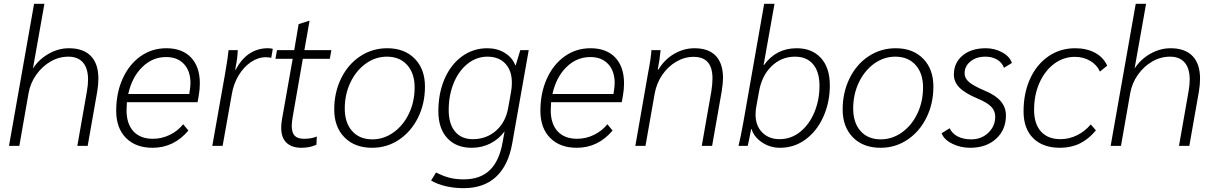

<svg xmlns="http://www.w3.org/2000/svg" viewBox="-20 -762 6348 1003"><path d="M158 -742H212L152 -404Q183 -452 234 -481Q285 -510 340 -510Q415 -510 454.5 -469.5Q494 -429 494 -351Q494 -320 488 -284L438 0H384L434 -285Q440 -318 440 -346Q440 -405 413.5 -435.5Q387 -466 337 -466Q288 -466 244 -440.5Q200 -415 169 -371Q138 -327 129 -274L81 0H27Z M1024 -326Q1024 -296 1018 -261L1012 -228H643Q641 -202 641 -187Q641 -115 677 -76Q713 -37 779 -37Q825 -37 867 -57.5Q909 -78 937 -113L964 -80Q888 10 777 10Q689 10 638 -41.5Q587 -93 587 -183Q587 -276 620.5 -350.5Q654 -425 713.5 -467.5Q773 -510 849 -510Q932 -510 978 -461.5Q1024 -413 1024 -326ZM975 -328Q975 -391 941 -427.5Q907 -464 848 -464Q776 -464 722.5 -411Q669 -358 650 -271H969L970 -280Q975 -308 975 -328Z M1156 -378Q1171 -465 1174 -500H1222Q1221 -459 1211 -412L1209 -397H1211Q1240 -453 1282.5 -481.5Q1325 -510 1379 -510Q1393 -510 1405 -507L1397 -460Q1387 -463 1368 -463Q1328 -463 1290.5 -437.5Q1253 -412 1226.5 -368Q1200 -324 1191 -270L1143 0H1089Z M1449 -94Q1449 -117 1453 -138L1509 -455H1419L1427 -500H1517L1540 -636L1593 -653H1597L1570 -500H1711L1703 -455H1562L1509 -151Q1504 -121 1504 -104Q1504 -70 1519 -53.5Q1534 -37 1568 -37Q1608 -37 1635 -49L1633 -6Q1598 10 1555 10Q1504 10 1476.5 -16.5Q1449 -43 1449 -94Z M1726 -190Q1726 -279 1762 -352.5Q1798 -426 1861.5 -468Q1925 -510 2003 -510Q2093 -510 2146.5 -455.5Q2200 -401 2200 -310Q2200 -221 2164 -148Q2128 -75 2065 -32.5Q2002 10 1924 10Q1833 10 1779.5 -44.5Q1726 -99 1726 -190ZM2146 -305Q2146 -379 2107 -422.5Q2068 -466 2001 -466Q1941 -466 1890.5 -429.5Q1840 -393 1810.5 -331Q1781 -269 1781 -195Q1781 -121 1819.5 -77.5Q1858 -34 1925 -34Q1985 -34 2036 -70.5Q2087 -107 2116.5 -169Q2146 -231 2146 -305Z M2742 -500 2656 -14Q2636 101 2572 161Q2508 221 2401 221Q2354 221 2310 211Q2266 201 2232 181L2258 139Q2295 158 2328 166.5Q2361 175 2402 175Q2489 175 2539 126.5Q2589 78 2606 -21L2616 -76Q2586 -35 2541.5 -12.5Q2497 10 2444 10Q2363 10 2316.5 -40.5Q2270 -91 2270 -181Q2270 -275 2302.5 -350Q2335 -425 2393.5 -467.5Q2452 -510 2526 -510Q2577 -510 2616.5 -486Q2656 -462 2672 -421H2674L2698 -500ZM2654 -330Q2654 -393 2620 -429.5Q2586 -466 2526 -466Q2470 -466 2423.5 -429.5Q2377 -393 2350.5 -329Q2324 -265 2324 -187Q2324 -115 2357 -75Q2390 -35 2450 -35Q2521 -35 2571.5 -79.5Q2622 -124 2635 -200L2650 -284Q2654 -305 2654 -330Z M3240 -326Q3240 -296 3234 -261L3228 -228H2859Q2857 -202 2857 -187Q2857 -115 2893 -76Q2929 -37 2995 -37Q3041 -37 3083 -57.5Q3125 -78 3153 -113L3180 -80Q3104 10 2993 10Q2905 10 2854 -41.5Q2803 -93 2803 -183Q2803 -276 2836.5 -350.5Q2870 -425 2929.5 -467.5Q2989 -510 3065 -510Q3148 -510 3194 -461.5Q3240 -413 3240 -326ZM3191 -328Q3191 -391 3157 -427.5Q3123 -464 3064 -464Q2992 -464 2938.5 -411Q2885 -358 2866 -271H3185L3186 -280Q3191 -308 3191 -328Z M3365 -378Q3381 -460 3383 -500H3431Q3426 -447 3416 -399H3420Q3451 -451 3501.5 -480.5Q3552 -510 3608 -510Q3681 -510 3719 -470.5Q3757 -431 3757 -354Q3757 -328 3750 -284L3700 0H3646L3696 -285Q3702 -323 3702 -352Q3702 -409 3677.5 -437Q3653 -465 3603 -465Q3556 -465 3513 -440Q3470 -415 3440 -371.5Q3410 -328 3400 -273L3352 0H3299Z M3906 -88H3904L3898 -57Q3896 -47 3892.5 -29.5Q3889 -12 3886 0H3838Q3850 -49 3863 -122L3972 -742H4026L3969 -422H3971Q4034 -510 4142 -510Q4222 -510 4268.5 -459Q4315 -408 4315 -316Q4315 -229 4282 -154Q4249 -79 4189.5 -34.5Q4130 10 4055 10Q4003 10 3961 -18Q3919 -46 3906 -88ZM4261 -313Q4261 -387 4227.5 -426.5Q4194 -466 4133 -466Q4062 -466 4010.5 -416Q3959 -366 3945 -283L3930 -200Q3927 -181 3927 -164Q3927 -105 3962 -70Q3997 -35 4052 -35Q4113 -35 4160.5 -73.5Q4208 -112 4234.5 -176Q4261 -240 4261 -313Z M4382 -190Q4382 -279 4418 -352.5Q4454 -426 4517.5 -468Q4581 -510 4659 -510Q4749 -510 4802.5 -455.5Q4856 -401 4856 -310Q4856 -221 4820 -148Q4784 -75 4721 -32.5Q4658 10 4580 10Q4489 10 4435.5 -44.5Q4382 -99 4382 -190ZM4802 -305Q4802 -379 4763 -422.5Q4724 -466 4657 -466Q4597 -466 4546.5 -429.5Q4496 -393 4466.5 -331Q4437 -269 4437 -195Q4437 -121 4475.5 -77.5Q4514 -34 4581 -34Q4641 -34 4692 -70.5Q4743 -107 4772.5 -169Q4802 -231 4802 -305Z M4899 -66 4941 -92Q4954 -64 4983.5 -49Q5013 -34 5053 -34Q5107 -34 5143 -68.5Q5179 -103 5179 -153Q5179 -183 5157.5 -205Q5136 -227 5087 -247Q5021 -275 4992 -304.5Q4963 -334 4963 -372Q4963 -434 5008.5 -472Q5054 -510 5130 -510Q5176 -510 5215.5 -488.5Q5255 -467 5266 -433L5225 -408Q5213 -437 5187.5 -451.5Q5162 -466 5128 -466Q5080 -466 5049.5 -441Q5019 -416 5019 -379Q5019 -353 5042.5 -333Q5066 -313 5125 -288Q5181 -265 5208 -233Q5235 -201 5235 -159Q5235 -84 5183.5 -37Q5132 10 5048 10Q4997 10 4954 -11.5Q4911 -33 4899 -66Z M5327 -180Q5327 -275 5361 -350Q5395 -425 5456.5 -467.5Q5518 -510 5597 -510Q5656 -510 5700 -486.5Q5744 -463 5764 -419L5726 -388Q5710 -424 5674.5 -444.5Q5639 -465 5595 -465Q5535 -465 5486.5 -428.5Q5438 -392 5410 -329Q5382 -266 5382 -188Q5382 -115 5418 -75Q5454 -35 5520 -35Q5565 -35 5606.5 -55.5Q5648 -76 5678 -112L5705 -81Q5667 -35 5621 -12.5Q5575 10 5517 10Q5428 10 5377.5 -40Q5327 -90 5327 -180Z M5913 -742H5967L5907 -404Q5938 -452 5989 -481Q6040 -510 6095 -510Q6170 -510 6209.5 -469.5Q6249 -429 6249 -351Q6249 -320 6243 -284L6193 0H6139L6189 -285Q6195 -318 6195 -346Q6195 -405 6168.5 -435.5Q6142 -466 6092 -466Q6043 -466 5999 -440.5Q5955 -415 5924 -371Q5893 -327 5884 -274L5836 0H5782Z"/></svg>

Font: Sarabun ExtraLight
Style: Italic
Weight: 275
Italic angle: -10°
Designer: Suppakit Chalermlarp | Katatrad Co.,Ltd.
Foundry: Cadson Demak Co.,Ltd.
Version: Version 1.000; ttfautohint (v1.6)